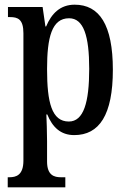

<svg xmlns="http://www.w3.org/2000/svg" viewBox="-20 -566 543 820"><path d="M13 234H259V191H240C212 191 181 183 181 124V37C181 -8 179 -47 178 -77H182C204 -23 239 11 297 11C404 11 462 -75 462 -268C462 -461 404 -546 299 -546C237 -546 200 -508 177 -453H174L162 -536H14V-493H23C56 -493 80 -484 80 -424V120C80 182 49 191 20 191H13ZM274 -47C201 -47 181 -128 181 -271C181 -406 201 -488 275 -488C337 -488 361 -413 361 -272C361 -128 337 -47 274 -47Z"/></svg>

Font: Noto Serif Armenian ExtraCondensed Medium
Style: Regular
Weight: 500
Width: 2
Designer: Monotype Design Team
Foundry: Monotype Imaging Inc.
Version: Version 2.008